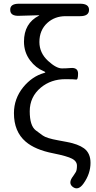

<svg xmlns="http://www.w3.org/2000/svg" viewBox="-20 -816 514 1033"><path d="M429 172Q401 211 372 190Q344 169 374 131Q382 120 388 109.5Q394 99 394 75.5Q394 52 368 38Q342 24 267 9Q169 -10 118 -54Q55 -108 55 -207Q55 -285 105 -347Q153 -405 216 -423Q224 -425 224 -427Q224 -429 215 -433Q172 -451 142 -491Q109 -535 109 -592Q109 -691 190 -732Q194 -734 189 -734L83 -731Q35 -729 35 -763Q34 -796 82 -796H411Q459 -796 459 -763Q459 -729 411 -729H333Q275 -729 235 -693Q192 -654 192 -590Q192 -531 239 -488Q283 -448 313 -448Q336 -448 359 -450Q400 -454 400 -420Q400 -386 389.5 -388Q379 -390 331 -390Q255 -390 200 -345Q140 -295 140 -217.5Q140 -140 172 -115Q191 -101 210 -87Q231 -72 293 -61Q317 -57 341 -52Q400 -41 432 -18Q467 8 467 60Q467 119 429 172Z"/></svg>

Font: Resource Han Rounded KR Normal
Style: Regular
Weight: 350
Designer: Cyano Hao (round all glyphs); Ryoko NISHIZUKA 西塚涼子 (kana, bopomofo & ideographs); Paul D. Hunt (Latin, Greek & Cyrillic)
Foundry: Cyano Hao
Version: 0.990